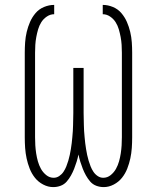

<svg xmlns="http://www.w3.org/2000/svg" viewBox="-20 -755 640 783"><path d="M197 8Q176 8 156 -2.5Q136 -13 122.5 -30Q109 -47 101 -67.5Q93 -88 88.5 -109Q84 -130 82.5 -151.5Q81 -173 81 -195V-540Q81 -561 82.5 -582.5Q84 -604 89 -625Q94 -646 102.5 -665.5Q111 -685 125 -701.5Q139 -718 159.5 -726.5Q180 -735 201 -735V-697Q185 -697 171 -687.5Q157 -678 148.5 -664.5Q140 -651 135.5 -635.5Q131 -620 128 -604Q125 -588 124 -572Q123 -556 123 -540V-195Q123 -178 124 -162Q125 -146 127.5 -129.5Q130 -113 134.5 -97Q139 -81 147 -66.5Q155 -52 168.5 -41Q182 -30 199 -30Q211 -30 221.5 -37Q232 -44 239 -54.5Q246 -65 250.5 -76.5Q255 -88 258.5 -99.5Q262 -111 264.5 -123Q267 -135 269 -147Q271 -159 272.5 -171.5Q274 -184 275 -196Q276 -208 277 -220.5Q278 -233 278 -245Q278 -257 278.5 -269.5Q279 -282 279 -294V-478H321V-294Q321 -282 321.5 -269.5Q322 -257 322 -245Q322 -233 323 -220.5Q324 -208 325 -196Q326 -184 327.5 -171.5Q329 -159 331 -147Q333 -135 335.5 -123Q338 -111 341.5 -99.5Q345 -88 349.5 -76.5Q354 -65 361 -54.5Q368 -44 378.5 -37Q389 -30 401 -30Q418 -30 431.5 -41Q445 -52 453 -66.5Q461 -81 465.5 -97Q470 -113 472.5 -129.5Q475 -146 476 -162Q477 -178 477 -195V-540Q477 -556 476 -572Q475 -588 472 -604Q469 -620 464.5 -635.5Q460 -651 451.5 -664.5Q443 -678 429 -687.5Q415 -697 399 -697V-735Q420 -735 440.5 -726.5Q461 -718 475 -701.5Q489 -685 497.5 -665.5Q506 -646 511 -625Q516 -604 517.5 -582.5Q519 -561 519 -540V-195Q519 -173 517.5 -151.5Q516 -130 511.5 -109Q507 -88 499 -67.5Q491 -47 477.5 -30Q464 -13 444 -2.5Q424 8 403 8Q387 8 372.5 2.5Q358 -3 348 -14.5Q338 -26 330.5 -39.5Q323 -53 317.5 -67Q312 -81 307.5 -95.5Q303 -110 300 -125Q297 -110 292.5 -95.5Q288 -81 282.5 -67Q277 -53 269.5 -39.5Q262 -26 252 -14.5Q242 -3 227.5 2.5Q213 8 197 8Z"/></svg>

Font: Iosevka Curly XLtEx
Style: Regular
Weight: 200
Width: 7
Monospace: yes
Designer: Belleve Invis
Foundry: Belleve Invis
Version: Version 11.1.0; ttfautohint (v1.8.3)